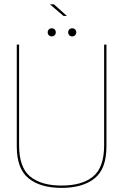

<svg xmlns="http://www.w3.org/2000/svg" viewBox="-20 -886 605 910"><path d="M272 4.5Q372 4.5 428.2 -40.5Q484.5 -85.5 484.5 -192V-674.5H473.5V-197Q473.5 -92.5 421.2 -49.5Q369 -6.5 272 -6.5Q175 -6.5 122.8 -49.5Q70.5 -92.5 70.5 -197V-674.5H59.5V-192Q59.5 -85.5 115.8 -40.5Q172 4.5 272 4.5ZM225.5 -713.5Q233.5 -713.5 239 -719Q244.5 -724.5 244.5 -732.5Q244.5 -741 239 -746.5Q233.5 -752 225.5 -752Q217 -752 211.5 -746.5Q206 -741 206 -732.5Q206 -724.5 211.5 -719Q217 -713.5 225.5 -713.5ZM322 -713.5Q330.5 -713.5 336 -719Q341.5 -724.5 341.5 -732.5Q341.5 -741 336 -746.5Q330.5 -752 322 -752Q314 -752 308.5 -746.5Q303 -741 303 -732.5Q303 -724.5 308.5 -719Q314 -713.5 322 -713.5ZM281 -810.5H297L235.5 -865.5H216.5Z"/></svg>

Font: Anybody Thin
Style: Regular
Weight: 100
Designer: Tyler Finck
Foundry: Etcetera Type Company
Version: Version 1.114;gftools[0.9.25]